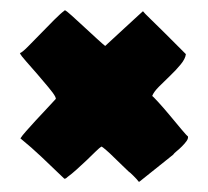

<svg xmlns="http://www.w3.org/2000/svg" viewBox="-20 -717 407 376"><path d="M348 -450Q346 -451 335.5 -463.5Q325 -476 313 -490.5Q301 -505 290 -517Q279 -529 278 -529Q281 -537 291.5 -547.5Q302 -558 313.5 -569Q325 -580 334 -591Q343 -602 344 -611Q341 -614 328.5 -626.5Q316 -639 301.5 -653.5Q287 -668 274.5 -680Q262 -692 260 -695Q261 -696 250 -686Q239 -676 225 -663Q211 -650 199 -639Q187 -628 186 -627Q182 -630 170 -641Q158 -652 145 -664Q132 -676 121 -686Q110 -696 107 -697L106 -696Q99 -691 86 -678Q73 -665 59.5 -651Q46 -637 34.5 -625.5Q23 -614 19 -613Q21 -608 31 -597Q41 -586 52.5 -572.5Q64 -559 74.5 -546.5Q85 -534 88 -528Q90 -524 89 -523Q81 -514 70 -502.5Q59 -491 49 -480Q39 -469 31 -460Q23 -451 20 -446Q42 -428 61 -410Q80 -392 106 -367Q108 -367 109.5 -368Q111 -369 113 -371Q120 -376 130 -385Q140 -394 149.5 -403Q159 -412 167 -420Q175 -428 179 -430Q181 -429 188 -423Q195 -417 203.5 -408.5Q212 -400 220 -392.5Q228 -385 232 -381Q234 -380 241.5 -372.5Q249 -365 251 -362Q252 -360 254 -362L319 -414Q321 -417 326 -421Q331 -425 336.5 -430.5Q342 -436 345.5 -441Q349 -446 348 -450Z"/></svg>

Font: Londrina Solid
Style: Regular
Weight: 400
Designer: Marcelo Magalhaes
Foundry: Marcelo Magalhães
Version: Version 1.002